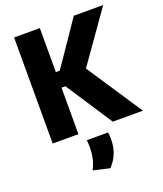

<svg xmlns="http://www.w3.org/2000/svg" viewBox="-158 -741 921 1087"><g transform="rotate(-20 302.0 -198.0)"><path d="M419.9 0 236.6 -280H197.3V-373.8H236.6L417.6 -639H594.6L368.2 -317.8L368 -352.9L601.5 0ZM57.8 0V-639H213V0ZM374.1 48.3Q375.1 56.7 376 67.3Q377 77.8 377 88.7Q377 133.8 363.1 171.2Q349.1 208.6 317.2 243.2L218.3 220.2Q232.9 192.1 240.6 160.7Q248.2 129.3 248.2 90Q248.2 79.3 247.7 69.4Q247.2 59.6 246.2 48.3Z"/></g></svg>

Font: Anek Latin Medium
Style: Regular
Weight: 500
Designer: Yesha Goshar
Foundry: Ek Type
Version: Version 1.003